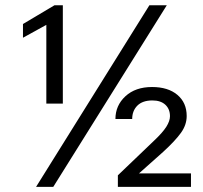

<svg xmlns="http://www.w3.org/2000/svg" viewBox="-20 -728 789 748"><path d="M439.2 -45 579.7 -179.5Q613.5 -211.3 627.9 -234Q642.2 -256.8 642.2 -275.2Q642.2 -303.2 624.1 -320Q606 -336.7 573.8 -336.7Q535.3 -336.7 515.1 -316.5Q495 -296.2 495 -264.5H429.7Q429.7 -317 468.6 -353Q507.5 -389 572.3 -389Q634.8 -389 671 -358.5Q707.3 -328 707.3 -276Q707.3 -241.7 685.1 -210.7Q663 -179.7 615.3 -136L521.5 -52.5H724V0H439.2ZM160.5 -631.2 69.5 -581V-634.5L192.3 -707.5H224.8V-324.3H160.5ZM562 -707.5H629.8L187.5 0H120.5Z"/></svg>

Font: FreesentationVF
Style: Regular
Weight: 400
Designer: glyphs from Roboto by Christian Robertson / Hangul glyphs from Noto Sans CJK(Source Han Sans) by Jang Soo-young and Kang
Foundry: PT&
Version: Version 2.001;Glyphs 3.3.1 (3343)